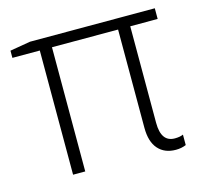

<svg xmlns="http://www.w3.org/2000/svg" viewBox="-84 -625 780 730"><g transform="rotate(-15 306.0 -260.5)"><path d="M12.2 -488.8V-517.1L92.8 -530.8H584V-488.8H476.1V-108.9Q476.1 -33.2 529.8 -33.2Q550.3 -33.2 563 -39.1V2Q544.9 9.8 522.9 9.8Q478.5 9.8 453.4 -18.6Q428.2 -46.9 428.2 -102.1V-488.8H168V0H120.1V-488.8Z"/></g></svg>

Font: Open Sans Light
Style: Regular
Weight: 300
Foundry: Ascender Corporation
Version: Version 1.10